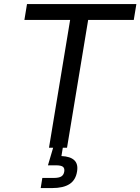

<svg xmlns="http://www.w3.org/2000/svg" viewBox="-20 -748 710 972"><path d="M103.5 -647 116.7 -727.5H670.4L657.2 -647H426.3L319.3 0H228L335 -647ZM186 204.1 194.3 152.8H252Q277.8 152.8 290 145.5Q302.2 138.2 305.2 121.1Q308.1 104 298.6 96.4Q289.1 88.9 262.7 88.9H222.7L255.9 -23.4H301.8L297.9 0L291 42Q335.9 43.9 356.2 63.2Q376.5 82.5 370.1 120.1Q363.3 163.6 332 183.8Q300.8 204.1 243.7 204.1Z"/></svg>

Font: Inter 20pt
Style: Italic
Weight: 400
Italic angle: -9.3988°
Version: Version 4.001;git-66647c0bb